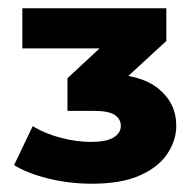

<svg xmlns="http://www.w3.org/2000/svg" viewBox="-20 -762 470 464"><path d="M202 -318Q148 -318 97 -330.5Q46 -343 14 -363L59 -457Q89 -439 127 -429Q165 -419 200 -419Q236 -419 254 -429.5Q272 -440 272 -458Q272 -474 257.5 -484Q243 -494 208 -494H143V-573L267 -688L282 -645H34V-742H382V-663L257 -548L199 -583H235Q319 -583 362.5 -548Q406 -513 406 -458Q406 -423 384.5 -390.5Q363 -358 318 -338Q273 -318 202 -318Z"/></svg>

Font: Montserrat Thin ExtraBold
Style: Regular
Weight: 800
Version: Version 9.000